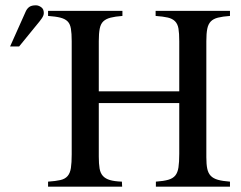

<svg xmlns="http://www.w3.org/2000/svg" viewBox="-20 -703 906 723"><path d="M567 0V-19Q596 -21 613.5 -26Q631 -31 640 -42Q649 -53 652 -72.5Q655 -92 655 -124V-315H352V-113Q352 -86 355 -68.5Q358 -51 367.5 -40.5Q377 -30 394 -25Q411 -20 439 -19L440 0H161V-19Q190 -21 207.5 -25Q225 -29 234.5 -40Q244 -51 247 -70.5Q250 -90 250 -122V-548Q250 -577 247 -595Q244 -613 234.5 -622.5Q225 -632 207.5 -636.5Q190 -641 161 -643V-662H441V-643Q414 -641 396.5 -636.5Q379 -632 369 -622.5Q359 -613 355.5 -595Q352 -577 352 -548V-359H655V-548Q655 -578 652 -595.5Q649 -613 639 -623Q629 -633 611.5 -637Q594 -641 566 -643V-662H846V-643Q818 -641 800.5 -636.5Q783 -632 773.5 -622Q764 -612 760.5 -594.5Q757 -577 757 -548V-111Q757 -84 760.5 -67.5Q764 -51 773.5 -41Q783 -31 800.5 -26Q818 -21 846 -19V0ZM77 -660Q82 -671 90.5 -677Q99 -683 115 -683Q125 -683 135 -676Q145 -669 145 -654Q145 -645 137.5 -634Q130 -623 118 -609L52 -528H18Z"/></svg>

Font: STIXGeneralUnicodeRegular
Style: Regular
Weight: 400
Designer: MicroPress Inc., with final additions and corrections provided by Coen Hoffman, Elsevier (retired)
Version: Version 1.1.0